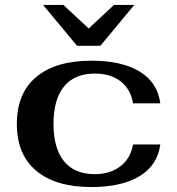

<svg xmlns="http://www.w3.org/2000/svg" viewBox="-20 -745 716 775"><path d="M48 -245Q48 -369 126.5 -434.5Q205 -500 349 -500Q472 -500 544 -456Q616 -412 627 -328H517Q507 -386 466.5 -417Q426 -448 363 -448Q281 -448 238.5 -396Q196 -344 196 -245Q196 -146 238.5 -94Q281 -42 363 -42Q424 -42 465.5 -73.5Q507 -105 517 -162H627Q616 -78 543.5 -34Q471 10 349 10Q205 10 126.5 -55.5Q48 -121 48 -245ZM154 -725H236L338 -630L440 -725H522L385 -560H291Z"/></svg>

Font: Fahkwang
Style: Bold
Weight: 700
Designer: Suppakit Chalermlarp | Katatrad Co.,Ltd.
Foundry: Cadson Demak Co.,Ltd.
Version: Version 1.000; ttfautohint (v1.6)